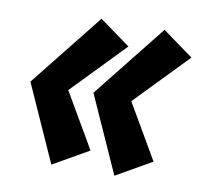

<svg xmlns="http://www.w3.org/2000/svg" viewBox="-65 -589 704 669"><g transform="rotate(10 287.0 -254.5)"><path d="M394 -255 574 -441 465 -520 259 -261 381 11 507 -61ZM171 -255 351 -441 242 -520 36 -261 158 11 284 -61Z"/></g></svg>

Font: Jost* Black
Style: Italic
Weight: 900
Italic angle: -10°
Version: Version 3.7